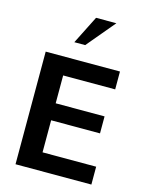

<svg xmlns="http://www.w3.org/2000/svg" viewBox="-128 -954 802 1034"><g transform="rotate(15 272.5 -437.0)"><path d="M484.4 0V-99.6H185.5V-278.3H458V-373H185.5V-528.3H475.6V-627.9H61.5V0ZM257.8 -716.8H197.3L276.4 -874H389.6Z"/></g></svg>

Font: Namkio Khamti Book
Style: Bold
Weight: 800
Designer: Debbi Hosken
Foundry: SIL International
Version: Version 3.917